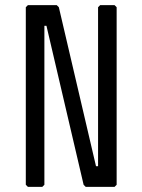

<svg xmlns="http://www.w3.org/2000/svg" viewBox="-20 -724 552 744"><path d="M88 0 80 -8V-696L88 -704H200L208 -696L352 -80H360V-696L368 -704H424L432 -696V-8L424 0H312L304 -8L160 -624H152V-8L144 0Z"/></svg>

Font: Hasubi Mono
Style: Regular
Weight: 400
Designer: Eli Heuer
Foundry: Eli Heuer
Version: Version 1.000